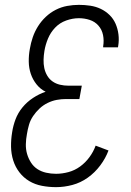

<svg xmlns="http://www.w3.org/2000/svg" viewBox="-20 -763 540 791"><path d="M211 8Q181 8 152.5 2.5Q124 -3 100.5 -17Q77 -31 60 -53Q43 -75 34.5 -102Q26 -129 25.5 -158.5Q25 -188 30 -218Q34 -245 44 -271.5Q54 -298 72.5 -320.5Q91 -343 116 -359.5Q141 -376 168 -385Q146 -396 130.5 -415.5Q115 -435 107 -458.5Q99 -482 98.5 -508.5Q98 -535 103 -562Q107 -586 115 -609.5Q123 -633 136.5 -654.5Q150 -676 168.5 -693.5Q187 -711 209.5 -722.5Q232 -734 256.5 -738.5Q281 -743 305 -743Q329 -743 352 -739.5Q375 -736 395 -726.5Q415 -717 431 -701.5Q447 -686 456 -665.5Q465 -645 468 -621.5Q471 -598 467 -574L466 -568H405V-572Q409 -596 404.5 -618.5Q400 -641 385.5 -657.5Q371 -674 349.5 -681Q328 -688 305 -688Q279 -688 252.5 -678.5Q226 -669 207 -649Q188 -629 177.5 -603.5Q167 -578 163 -553Q160 -535 159.5 -517Q159 -499 162.5 -482.5Q166 -466 174.5 -451.5Q183 -437 196.5 -427.5Q210 -418 227 -414Q244 -410 262 -410H317L307 -355H252Q233 -355 214 -351.5Q195 -348 176.5 -339Q158 -330 143 -316Q128 -302 116.5 -285Q105 -268 99.5 -249Q94 -230 91 -211Q87 -190 86.5 -169Q86 -148 91.5 -129Q97 -110 107.5 -93.5Q118 -77 134 -66.5Q150 -56 170 -51.5Q190 -47 211 -47Q236 -47 262 -54Q288 -61 310 -77Q332 -93 348.5 -115.5Q365 -138 374 -163L427 -143Q415 -111 393 -81.5Q371 -52 341.5 -31Q312 -10 278 -1Q244 8 211 8Z"/></svg>

Font: Iosevka SS18 Light
Style: Italic
Weight: 300
Italic angle: -9°
Monospace: yes
Designer: Belleve Invis
Foundry: Belleve Invis
Version: Version 25.1.1; ttfautohint (v1.8.4)